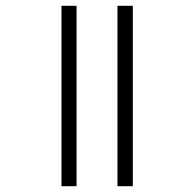

<svg xmlns="http://www.w3.org/2000/svg" viewBox="-20 -642 583 662"><path d="M385 -622V0H438V-622ZM192 -622V0H244V-622Z"/></svg>

Font: Noto Sans SemiCondensed Light
Style: Regular
Weight: 300
Width: 4
Designer: Monotype Design Team
Foundry: Monotype Imaging Inc.
Version: Version 2.013